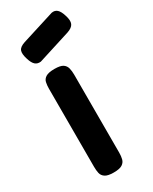

<svg xmlns="http://www.w3.org/2000/svg" viewBox="-185 -735 631 791"><g transform="rotate(-30 131.0 -339.5)"><path d="M106 10Q78 10 65.5 1.5Q53 -7 50 -20.5Q47 -34 47 -51V-423Q47 -439 50 -452.5Q53 -466 66 -474Q79 -482 107 -482Q135 -482 147 -474Q159 -466 162.5 -452Q166 -438 166 -421V-50Q166 -33 162.5 -19.5Q159 -6 146.5 2Q134 10 106 10ZM74 -536Q58 -534 47.5 -543Q37 -552 30 -575Q21 -603 26.5 -617Q32 -631 57 -639L213 -688Q229 -691 239.5 -681.5Q250 -672 257 -649Q266 -622 259.5 -607.5Q253 -593 229 -585Z"/></g></svg>

Font: Fredoka SemiCondensed Medium
Style: Regular
Weight: 500
Width: 4
Designer: Ben Nathan
Foundry: Milena B. Brandão, Ben Nathan
Version: Version 2.001